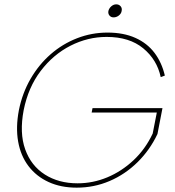

<svg xmlns="http://www.w3.org/2000/svg" viewBox="-20 -857 804 884"><path d="M720 -502Q703 -582 639.5 -634.5Q576 -687 471 -687Q384 -687 304.5 -646.5Q225 -606 167.5 -530.5Q110 -455 89 -350Q69 -245 96 -169.5Q123 -94 186.5 -53.5Q250 -13 337 -13Q408 -13 474 -40.5Q540 -68 594.5 -119Q649 -170 683 -242L702 -339H402L406 -359H728L705 -240Q670 -166 613 -110Q556 -54 484.5 -23.5Q413 7 333 7Q260 7 203.5 -19Q147 -45 111 -92.5Q75 -140 63.5 -205.5Q52 -271 67 -350Q83 -429 121 -494.5Q159 -560 213.5 -607.5Q268 -655 335 -681Q402 -707 475 -707Q549 -707 603.5 -682.5Q658 -658 691.5 -613.5Q725 -569 739 -509ZM503 -777Q491 -777 484 -785.5Q477 -794 479 -806Q482 -819 492.5 -828Q503 -837 515 -837Q528 -837 535.5 -828Q543 -819 540 -806Q538 -794 527 -785.5Q516 -777 503 -777Z"/></svg>

Font: Albert Sans Thin
Style: Italic
Weight: 250
Italic angle: -11.25°
Designer: Andreas Rasmussen
Foundry: a.Foundry
Version: Version 1.025